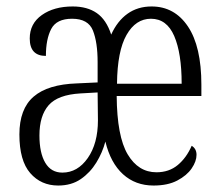

<svg xmlns="http://www.w3.org/2000/svg" viewBox="-20 -564 683 594"><path d="M160 10Q107 10 73.5 -28.5Q40 -67 40 -148Q40 -227 84 -265Q128 -303 218 -306L282 -309V-372Q282 -433 267.5 -469.5Q253 -506 203 -506Q155 -506 138.5 -474.5Q122 -443 122 -391Q72 -391 72 -445Q72 -491 109.5 -517.5Q147 -544 205 -544Q250 -544 279.5 -523.5Q309 -503 324 -457Q343 -499 374.5 -521.5Q406 -544 449 -544Q520 -544 561.5 -482Q603 -420 603 -302V-267H341Q342 -142 375 -86.5Q408 -31 464 -31Q503 -31 530 -53.5Q557 -76 573 -113Q588 -104 588 -85Q588 -65 573 -43Q558 -21 528.5 -5.5Q499 10 455 10Q399 10 360.5 -25Q322 -60 306 -126Q297 -92 278 -61Q259 -30 230 -10Q201 10 160 10ZM542 -305Q542 -399 519 -452.5Q496 -506 447 -506Q400 -506 371.5 -456Q343 -406 342 -305ZM173 -30Q220 -30 251.5 -75Q283 -120 283 -192L282 -278L229 -275Q159 -271 130.5 -238.5Q102 -206 102 -145Q102 -91 120 -60.5Q138 -30 173 -30Z"/></svg>

Font: Noto Serif Sinhala ExtraCondensed Light
Style: Regular
Weight: 300
Width: 2
Designer: Jelle Bosma - Monotype Design Team
Foundry: Monotype Imaging Inc.
Version: Version 2.007; ttfautohint (v1.8.4.7-5d5b)